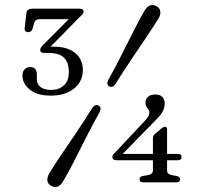

<svg xmlns="http://www.w3.org/2000/svg" viewBox="-20 -735 822 774"><path d="M596.5 -176.5Q596.5 -188.5 604 -194.5L631 -217.5Q638.5 -224 644.5 -224Q653.5 -224 653.5 -214.5V-114.5H697.5Q712 -114.5 712 -102.5Q712 -89 697 -89H653.5V-49Q653.5 -32.5 671.5 -29.5L692 -25.5Q706 -22.5 706 -12.5Q706 0 690.5 0H558Q542.5 0 542.5 -12.5Q542.5 -23.5 556 -25.5L578.5 -29.5Q596.5 -32.5 596.5 -49V-89H450.5Q433 -89 433 -102.5Q433 -110.5 444.5 -120.5L563 -247Q582 -266 582 -279.5Q582 -291.5 574.2 -299.2Q566.5 -307 566.5 -322Q566.5 -335.5 576.8 -344.8Q587 -354 606.5 -354Q623.5 -354 633.8 -344.8Q644 -335.5 644 -318.5Q644 -302 636 -286.2Q628 -270.5 606.5 -249.5L474.5 -114.5H596.5ZM446 -397.5Q434 -379 420 -387Q407 -394 417.5 -414.5Q445 -464 471.8 -517.2Q498.5 -570.5 522.2 -617.2Q546 -664 563.5 -693.5Q583.5 -725.5 612 -709.5Q624.5 -702 626.2 -689Q628 -676 619.5 -661.5Q603.5 -635 574.2 -591.5Q545 -548 510.8 -497.2Q476.5 -446.5 446 -397.5ZM351 -298.5Q363.5 -317 377.5 -309.5Q391.5 -301.5 380.5 -281Q353.5 -233 326.5 -179.5Q299.5 -126 275.5 -79Q251.5 -32 233.5 -3Q214 30 185.5 13.5Q172.5 6.5 171 -6.8Q169.5 -20 178 -34.5Q193.5 -61.5 223.2 -105.5Q253 -149.5 287.5 -200.2Q322 -251 351 -298.5ZM314 -453Q314 -406.5 278.5 -378Q243 -349.5 185 -349.5Q129.5 -349.5 100 -373.8Q70.5 -398 70.5 -431Q70.5 -446.5 79.2 -455.5Q88 -464.5 102 -464.5Q128.5 -464.5 128.5 -435V-415Q128.5 -396 143.2 -384.2Q158 -372.5 187.5 -372.5Q217 -372.5 237.2 -390.5Q257.5 -408.5 257.5 -444Q257.5 -483 238.2 -502.2Q219 -521.5 176.5 -521.5H158Q142 -521.5 142 -534Q142 -542.5 154.5 -554.5L257 -657.5H138.5Q122 -657.5 117.5 -642L111.5 -620Q107.5 -605.5 94 -605.5Q77.5 -605.5 79.5 -623.5L86.5 -682.5Q88.5 -700 110.5 -700H302Q317 -700 317 -688Q317 -680.5 302 -667L183.5 -546.5Q190 -547 195.5 -547Q251.5 -547 282.8 -521.5Q314 -496 314 -453Z"/></svg>

Font: Fraunces 9pt S050 Light
Style: Regular
Weight: 300
Version: Version 1.000; ttfautohint (v1.8.3)